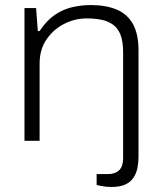

<svg xmlns="http://www.w3.org/2000/svg" viewBox="-20 -558 639 761"><path d="M422 183Q411 183 400.5 182Q390 181 380.5 179Q371 177 363 175V132H407Q437 132 452.5 116.5Q468 101 468 70V-350Q468 -394 457.5 -420.5Q447 -447 427 -461Q407 -475 380.5 -480Q354 -485 323 -485Q277 -485 234.5 -463.5Q192 -442 164.5 -402Q137 -362 137 -306V0H77V-526H123L130 -435H137Q164 -476 196.5 -498.5Q229 -521 266 -529.5Q303 -538 339 -538Q399 -538 441.5 -520.5Q484 -503 506.5 -463.5Q529 -424 529 -358V64Q529 87 524.5 108.5Q520 130 508.5 147Q497 164 476 173.5Q455 183 422 183Z"/></svg>

Font: Archivo SemiExpanded ExtraLight
Style: Regular
Weight: 250
Width: 6
Designer: Hector Gatti
Foundry: Omnibus-Type
Version: Version 2.001